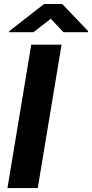

<svg xmlns="http://www.w3.org/2000/svg" viewBox="-20 -954 467 974"><path d="M292.3 -727.3 171.5 0H17.8L138.5 -727.3ZM150.1 -790.8 237.7 -859 301.7 -790.8H426L427.3 -795.8L295.7 -933.6H203.4L26.7 -795.8L25.5 -790.8Z"/></svg>

Font: Inter UI
Style: Bold Italic
Weight: 700
Italic angle: 9.39999°
Designer: Rasmus Andersson
Foundry: rsms
Version: 3.2;8d6f07862